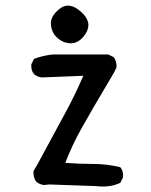

<svg xmlns="http://www.w3.org/2000/svg" viewBox="-20 -664 540 685"><path d="M323.2 0 156.2 -5.9 136.7 -3.9Q121.1 -5.9 109.4 -15.6Q97.7 -31.2 99.6 -53.7L113.3 -77.1Q169.9 -182.6 208 -252Q246.1 -321.3 277.3 -393.6L128.9 -387.7Q113.3 -389.6 101.6 -399.4Q89.8 -413.1 91.8 -434.6L101.6 -454.1Q132.8 -465.8 168 -469.7H366.2L385.7 -460Q397.5 -444.3 395.5 -422.9L385.7 -403.3Q299.8 -258.8 268.1 -201.2Q236.3 -143.6 212.9 -83Q261.7 -79.1 312 -79.1Q362.3 -79.1 409.2 -67.4Q420.9 -53.7 418.9 -31.2L409.2 -11.7Q372.1 5.9 323.2 0ZM220.7 -510.7Q197.3 -514.6 179.7 -533.7Q162.1 -552.7 161.6 -580.6Q161.1 -608.4 194.3 -633.8Q227.5 -659.2 269.5 -621.6Q311.5 -584 285.2 -543.5Q258.8 -502.9 220.7 -510.7Z"/></svg>

Font: NaikaiFont
Style: Regular
Weight: 400
Version: Version 1.67